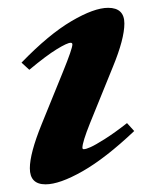

<svg xmlns="http://www.w3.org/2000/svg" viewBox="-20 -465 393 496"><path d="M97.7 11.2Q57.1 11.2 57.1 -30.3Q57.1 -68.8 87.4 -143.6L142.6 -279.3Q167 -339.4 167 -350.1Q167 -354.5 162.6 -354.5Q153.8 -354.5 126.7 -337.9Q99.6 -321.3 55.7 -284.7L35.6 -303.2Q106 -376 164.6 -410.4Q223.1 -444.8 259.3 -444.8Q301.3 -444.8 301.3 -404.3Q301.3 -364.3 271.5 -292L212.4 -146.5Q192.9 -97.7 192.9 -83.5Q192.9 -79.6 196.3 -79.6Q202.1 -79.6 214.1 -85Q226.1 -90.3 251.2 -106.2Q276.4 -122.1 308.1 -147L326.7 -126.5Q252.4 -56.2 193.1 -22.5Q133.8 11.2 97.7 11.2Z"/></svg>

Font: Elstob ExtraBold
Style: Italic
Weight: 800
Italic angle: -20°
Designer: Peter S. Baker
Version: Version 1.015